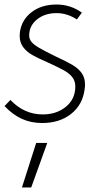

<svg xmlns="http://www.w3.org/2000/svg" viewBox="-31 -533 473 849"><path d="M-11 -64 15 -91Q76 -27 158 -27Q219 -27 260.5 -61Q302 -95 302 -151Q302 -175 288.5 -192Q275 -209 251.5 -222Q228 -235 180 -257Q136 -276 111.5 -290Q87 -304 71.5 -324.5Q56 -345 56 -375Q56 -385 57 -391Q65 -446 109 -479.5Q153 -513 219 -513Q281 -513 331 -477L309 -447Q266 -475 219 -475Q167 -475 132.5 -447Q98 -419 98 -376Q98 -360 108.5 -347.5Q119 -335 142 -321.5Q165 -308 214 -284Q264 -261 290 -245.5Q316 -230 330.5 -209.5Q345 -189 345 -158Q345 -151 343 -137Q334 -69 283 -29Q232 11 156 11Q106 11 65.5 -7.5Q25 -26 -11 -64ZM129 99H178L107 296H66Z"/></svg>

Font: Bellota Light
Style: Italic
Weight: 300
Italic angle: -7.5°
Designer: Kemie Guaida
Foundry: Kemie Guaida
Version: Version 4.001